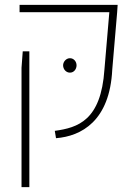

<svg xmlns="http://www.w3.org/2000/svg" viewBox="-20 -565 561 785"><path d="M209 0C312 -8 429 -70 439 -281L459 -515L461 -545H60V-515H427L407 -281C393 -72 298 -43 204 -30L209 0ZM68 200H100V-355H73L68 -288V200ZM266 -327C250 -327 238 -312 238 -298C238 -282 250 -268 266 -268C282 -268 293 -282 293 -298C293 -313 282 -327 266 -327Z"/></svg>

Font: Assistant ExtraLight
Style: Regular
Weight: 275
Designer: Hebrew By Ben Nathan, Latin by Paul Hunt
Version: Version 2.001;PS 002.001;hotconv 1.0.88;makeotf.lib2.5.64775